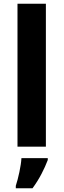

<svg xmlns="http://www.w3.org/2000/svg" viewBox="-20 -780 338 1021"><path d="M224 0V-760H73V0ZM234 71V61H94C92 101 77 169 64 208V221H153C190 171 216 118 234 71Z"/></svg>

Font: Noto Sans Myanmar UI
Style: Bold
Weight: 700
Designer: Monotype Design Team
Foundry: Monotype Imaging Inc.
Version: Version 2.103